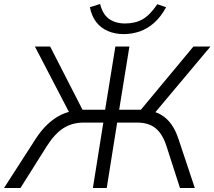

<svg xmlns="http://www.w3.org/2000/svg" viewBox="-41 -937 1069 957"><path d="M-21 0 135 -242Q162 -285 194.5 -316Q227 -347 263 -364.5Q299 -382 339 -386L311 -363L133 -705H209L379 -373L362 -390H483L534 -705H604L553 -390H674L647 -373L923 -705H1008L721 -363L695 -386Q734 -382 763.5 -364Q793 -346 814 -316Q835 -286 849 -243L930 0H856L789 -208Q770 -268 735.5 -297Q701 -326 642 -326H543L491 0H422L474 -326H376Q319 -326 275.5 -298.5Q232 -271 192 -208L61 0ZM575 -767Q533 -767 497.5 -782Q462 -797 439 -826.5Q416 -856 407 -901L458 -917Q471 -865 503 -842.5Q535 -820 582 -820Q633 -820 670 -841Q707 -862 743 -916L787 -901Q761 -853 727 -823Q693 -793 654.5 -780Q616 -767 575 -767Z"/></svg>

Font: Nunito Sans 7pt Light
Style: Italic
Weight: 300
Italic angle: -9°
Designer: Vernon Adams
Foundry: Vernon Adams
Version: Version 3.101;gftools[0.9.27]